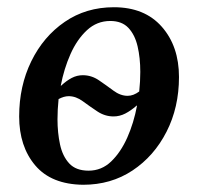

<svg xmlns="http://www.w3.org/2000/svg" viewBox="-20 -500 546 531"><path d="M210 11Q122 10 77.5 -42.5Q33 -95 33 -178Q33 -262 66.5 -330.5Q100 -399 159 -439.5Q218 -480 295 -480Q380 -480 427.5 -426Q475 -372 475 -287Q475 -203 440.5 -135.5Q406 -68 346.5 -28.5Q287 11 210 11ZM148 -263H149Q164 -277 178.5 -284.5Q193 -292 209 -292Q233 -292 253.5 -278Q274 -264 293.5 -249.5Q313 -235 333 -235Q349 -235 365 -247Q368 -275 368 -301Q368 -340 360.5 -372Q353 -404 335 -423Q317 -442 285 -442Q248 -442 220.5 -416.5Q193 -391 175 -350.5Q157 -310 148 -263ZM225 -28Q261 -28 287.5 -53.5Q314 -79 332 -119.5Q350 -160 359 -208H358Q342 -194 326.5 -186Q311 -178 294 -178Q270 -178 249 -192Q228 -206 209 -220Q190 -234 170 -234Q157 -234 142 -226Q139 -197 139 -170Q139 -133 146 -100.5Q153 -68 171.5 -48Q190 -28 225 -28Z"/></svg>

Font: STIX Two Text Medium
Style: Italic
Weight: 500
Italic angle: -12°
Designer: Ross Mills, John Hudson & Paul Hanslow, Tiro Typeworks Ltd; with prior portions MicroPress Inc. and Coen Hoffman, Elsevi
Foundry: Tiro Typeworks Ltd
Version: Version 2.13 b171